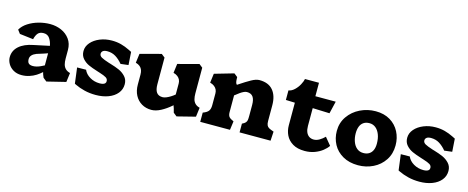

<svg xmlns="http://www.w3.org/2000/svg" viewBox="-35 -1155 4170 1709"><g transform="rotate(15 2050.0 -300.0)"><path d="M30 -117.5Q30 -178 76.2 -219.2Q122.5 -260.5 206 -276.5L349.5 -307Q342.5 -345.5 323.2 -373.8Q304 -402 268 -402Q232 -402 215 -381.8Q198 -361.5 189.5 -325.5L64 -340.5L39 -373.5Q60.5 -411 103.2 -438.5Q146 -466 198.8 -480.5Q251.5 -495 303 -495Q358.5 -495 406.5 -474Q454.5 -453 484.2 -412Q514 -371 514 -313V-234.5Q514 -203 520.2 -180.2Q526.5 -157.5 542.2 -142Q558 -126.5 585 -119.5L574 -34.5L401 8L369 -17.5Q368.5 -18.5 368.2 -19Q368 -19.5 367.5 -20.5Q362 -32.5 357.2 -46Q352.5 -59.5 351.5 -66Q330.5 -46.5 303.8 -29.2Q277 -12 242.8 -1Q208.5 10 171.5 10Q127.5 10 95.5 -9Q63.5 -28 46.8 -57.5Q30 -87 30 -117.5ZM351 -127.5V-239Q335 -233 322 -228.8Q309 -224.5 293 -219.5Q273.5 -213.5 253 -207Q226.5 -197 211.8 -181.5Q197 -166 197 -143.5Q197 -125 203.2 -114Q209.5 -103 220.8 -98.5Q232 -94 248.5 -94Q264.5 -94 282.5 -98.5Q300.5 -103 317.8 -111Q335 -119 351 -127.5Z M664.5 -32.5Q661 -34 658 -35.8Q655 -37.5 651.5 -39L633 -184L715.5 -185Q731.5 -147 772.2 -123Q813 -99 863 -99Q881 -99 893.5 -102.8Q906 -106.5 912.5 -114Q919 -121.5 919 -133.5Q919 -154 901 -165.5Q883 -177 838 -191Q829.5 -194 820.5 -196.5Q816.5 -198.5 811.5 -199.5Q764.5 -214 731.5 -229Q698.5 -244 674.2 -271.5Q650 -299 650 -340Q650 -383 680.5 -418.5Q711 -454 762 -474.8Q813 -495.5 872.5 -495.5Q917.5 -495.5 957 -485Q996.5 -474.5 1035.5 -455Q1055 -446 1061.5 -442L1069.5 -323L998 -314.5Q968.5 -350.5 934.2 -371.8Q900 -393 856.5 -393Q829 -393 816.2 -382.8Q803.5 -372.5 803.5 -356.5Q803.5 -337 824.2 -325Q845 -313 896.5 -296.5Q897.5 -296.5 897.5 -296.2Q897.5 -296 898.5 -296Q906.5 -294 912 -292Q959.5 -278 994.5 -262.5Q1029.5 -247 1055.5 -218.8Q1081.5 -190.5 1081.5 -148.5Q1081.5 -101 1052 -65Q1022.5 -29 971 -9.5Q919.5 10 855 10Q799.5 10 751 -2Q702.5 -14 664.5 -32.5Z M1194.5 -176.5V-268.5Q1194.5 -292 1188 -310Q1181.5 -328 1166.2 -340.8Q1151 -353.5 1127 -360L1138 -444.5L1330 -495.5L1362 -470V-223.5Q1362 -175 1379.5 -150Q1397 -125 1436 -125Q1450.5 -125 1469.5 -132.8Q1488.5 -140.5 1508 -152.8Q1527.5 -165 1543.5 -178.5V-279Q1543.5 -297.5 1536.5 -313.2Q1529.5 -329 1514.2 -341.2Q1499 -353.5 1474.5 -360L1485.5 -444.5L1677.5 -495.5L1709.5 -470V-234.5Q1709.5 -203 1715.5 -180.2Q1721.5 -157.5 1737 -142Q1752.5 -126.5 1779.5 -119.5L1768.5 -34.5L1600.5 8L1568.5 -17.5Q1564 -36.5 1558.5 -54.8Q1553 -73 1549 -81.5L1543.5 -76Q1499.5 -38 1453.8 -14Q1408 10 1367.5 10Q1317.5 10 1278 -13.2Q1238.5 -36.5 1216.5 -78.5Q1194.5 -120.5 1194.5 -176.5Z M1882 -278.5V-170Q1882 -136 1868 -117.2Q1854 -98.5 1817 -85V0H2091L2102 -80.5Q2069.5 -94.5 2058.2 -108.8Q2047 -123 2047 -152.5V-305.5Q2053 -309.5 2058 -313.5Q2073 -326 2089.8 -337.8Q2106.5 -349.5 2122.2 -356.8Q2138 -364 2150.5 -364Q2189.5 -364 2207 -339Q2224.5 -314 2224.5 -265.5V-165.5V-163.5Q2224.5 -138 2222.2 -124.8Q2220 -111.5 2210.5 -101Q2201 -90.5 2179.5 -80.5V0H2465L2470 -85L2466 -86Q2437.5 -96 2424.5 -103.5Q2411.5 -111 2405 -124.8Q2398.5 -138.5 2398.5 -165V-307.5Q2398.5 -395.5 2356.5 -445.5Q2314.5 -495.5 2231 -495.5Q2200 -495.5 2157.8 -472Q2115.5 -448.5 2054 -407.5L2047 -402.5Q2038.5 -410 2035.5 -422.2Q2032.5 -434.5 2032 -453L2031.5 -470L1999.5 -495.5L1823 -444.5L1812 -360Q1836.5 -353.5 1852 -341.2Q1867.5 -329 1874.8 -313.2Q1882 -297.5 1882 -278.5Z M2586.5 -174V-382.5L2503 -385.5V-473.5Q2531 -477.5 2556.5 -501.5Q2582 -525.5 2598.5 -556.5Q2615 -587.5 2619 -609.5H2748V-485.5H2935.5L2908.5 -371.5L2752.5 -377V-213Q2752.5 -179.5 2762.2 -156.2Q2772 -133 2790 -121Q2808 -109 2833 -109Q2858.5 -109 2884.5 -124.2Q2910.5 -139.5 2932 -161.5L2989 -92.5Q2973.5 -68.5 2943.5 -44.8Q2913.5 -21 2872 -5.5Q2830.5 10 2781 10Q2713.5 10 2670 -16.2Q2626.5 -42.5 2606.5 -84Q2586.5 -125.5 2586.5 -174Z M3012 -237Q3012 -312.5 3052.8 -371.2Q3093.5 -430 3160.5 -462.8Q3227.5 -495.5 3303.5 -495.5Q3381 -495.5 3436.8 -461.8Q3492.5 -428 3521.8 -371.5Q3551 -315 3551 -247Q3551 -169 3512.5 -110.8Q3474 -52.5 3410 -21.2Q3346 10 3272.5 10Q3190.5 10 3131.5 -23.8Q3072.5 -57.5 3042.2 -113.8Q3012 -170 3012 -237ZM3386 -219Q3386 -267 3372 -303Q3358 -339 3333.5 -358.8Q3309 -378.5 3276.5 -378.5Q3243.5 -378.5 3221.8 -363.5Q3200 -348.5 3190 -322Q3180 -295.5 3180 -261Q3180 -219 3192.8 -183.8Q3205.5 -148.5 3230.2 -128Q3255 -107.5 3290.5 -107.5Q3321 -107.5 3342.2 -120.5Q3363.5 -133.5 3374.8 -158.2Q3386 -183 3386 -219Z M3647.5 -32.5Q3644 -34 3641 -35.8Q3638 -37.5 3634.5 -39L3616 -184L3698.5 -185Q3714.5 -147 3755.2 -123Q3796 -99 3846 -99Q3864 -99 3876.5 -102.8Q3889 -106.5 3895.5 -114Q3902 -121.5 3902 -133.5Q3902 -154 3884 -165.5Q3866 -177 3821 -191Q3812.5 -194 3803.5 -196.5Q3799.5 -198.5 3794.5 -199.5Q3747.5 -214 3714.5 -229Q3681.5 -244 3657.2 -271.5Q3633 -299 3633 -340Q3633 -383 3663.5 -418.5Q3694 -454 3745 -474.8Q3796 -495.5 3855.5 -495.5Q3900.5 -495.5 3940 -485Q3979.5 -474.5 4018.5 -455Q4038 -446 4044.5 -442L4052.5 -323L3981 -314.5Q3951.5 -350.5 3917.2 -371.8Q3883 -393 3839.5 -393Q3812 -393 3799.2 -382.8Q3786.5 -372.5 3786.5 -356.5Q3786.5 -337 3807.2 -325Q3828 -313 3879.5 -296.5Q3880.5 -296.5 3880.5 -296.2Q3880.5 -296 3881.5 -296Q3889.5 -294 3895 -292Q3942.5 -278 3977.5 -262.5Q4012.5 -247 4038.5 -218.8Q4064.5 -190.5 4064.5 -148.5Q4064.5 -101 4035 -65Q4005.5 -29 3954 -9.5Q3902.5 10 3838 10Q3782.5 10 3734 -2Q3685.5 -14 3647.5 -32.5Z"/></g></svg>

Font: TMT Limkin
Style: Regular
Weight: 400
Designer: Gabriel Drozdov
Version: Version 1.000;Glyphs 3.1.2 (3151)